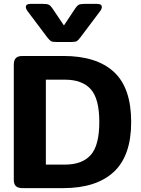

<svg xmlns="http://www.w3.org/2000/svg" viewBox="-20 -968 726 988"><path d="M223 -776 123 -909Q113 -922 113 -932Q113 -948 137 -948H202Q223 -948 231.5 -943.5Q240 -939 249 -926L309 -837L368 -926Q377 -939 385.5 -943.5Q394 -948 415 -948H480Q504 -948 504 -932Q504 -922 494 -909L394 -776Q383 -761 375.5 -756.5Q368 -752 348 -752H269Q249 -752 242 -756.5Q235 -761 223 -776ZM51 -43V-636Q51 -658 61.5 -669Q72 -680 96 -680H306Q477 -680 566 -598Q655 -516 655 -340Q655 -166 565 -83Q475 0 306 0H96Q72 0 61.5 -10.5Q51 -21 51 -43ZM314 -121Q403 -121 447 -170.5Q491 -220 491 -340Q491 -460 447 -509Q403 -558 314 -558H216V-121Z"/></svg>

Font: Mitr Medium
Style: Regular
Weight: 500
Designer: Thanarat Vachiruckul
Foundry: Cadson Demak
Version: Version 1.003